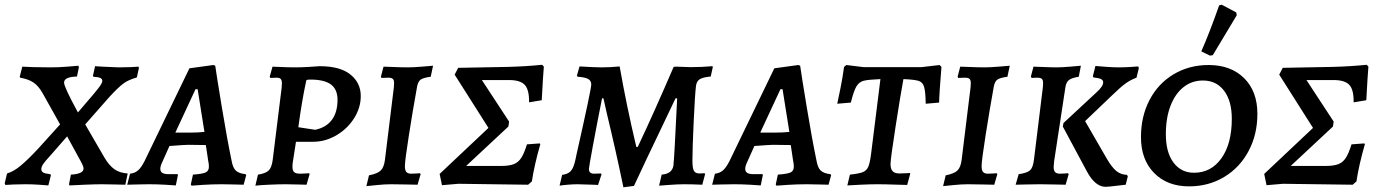

<svg xmlns="http://www.w3.org/2000/svg" viewBox="-23 -785 5902 818"><path d="M311 -505 313 -498 305 -459Q276 -458 263 -451.5Q250 -445 250 -433Q250 -414 309 -306L344 -347Q379 -387 396 -409Q413 -431 413 -440Q413 -449 404 -453Q395 -457 375 -458L373 -462L382 -503L413 -501Q479 -498 482 -498Q510 -498 534.5 -499Q559 -500 567 -501L569 -496L560 -455Q524 -445 502.5 -429Q481 -413 444 -373L340 -255L423 -112Q442 -80 464.5 -64Q487 -48 521 -46L511 2Q500 2 470 1Q440 0 410 0Q384 0 336 2Q288 4 273 5L271 0L279 -41Q333 -44 333 -67Q333 -74 328 -84Q323 -94 322 -96L263 -204L193 -124Q169 -98 161 -86Q153 -74 153 -64Q153 -54 162 -49.5Q171 -45 191 -43L194 -39L183 5Q172 4 143 2Q114 0 87 0Q60 0 34.5 1Q9 2 0 3L-3 -4L7 -46Q35 -54 65.5 -79.5Q96 -105 139 -151L233 -255L158 -389Q141 -419 119.5 -433.5Q98 -448 63 -454L61 -458L72 -501Q84 -500 118.5 -499Q153 -498 193 -498Q227 -498 263.5 -501Q300 -504 311 -505Z M1023 -43 1026 -39 1015 2Q1005 2 977.5 1Q950 0 922 0Q882 0 843 2.5Q804 5 793 6L790 1L799 -41Q840 -44 853.5 -50.5Q867 -57 867 -75Q867 -87 864 -100L854 -167L779 -168Q764 -168 699 -163L669 -96Q660 -78 660 -66Q660 -54 668.5 -48.5Q677 -43 696 -43H734L735 -39L726 5Q716 4 680.5 2Q645 0 612 0Q580 0 554 1Q528 2 519 2L531 -45Q551 -47 565 -59Q579 -71 593 -99L784 -494L886 -508L894 -505Q900 -462 922.5 -326Q945 -190 964 -99Q969 -70 982 -58Q995 -46 1023 -43ZM784 -220Q821 -220 848 -223L819 -405H810L724 -220Z M1163 -500Q1205 -498 1233 -498Q1261 -498 1293.5 -500Q1326 -502 1339 -503Q1426 -503 1470 -467.5Q1514 -432 1514 -376Q1514 -326 1485.5 -281Q1457 -236 1410 -208.5Q1363 -181 1311 -181H1238L1224 -91Q1223 -85 1223 -74Q1223 -58 1230.5 -51.5Q1238 -45 1256 -45Q1268 -45 1279 -46Q1290 -47 1294 -47L1296 -43L1283 2Q1273 2 1245.5 1Q1218 0 1193 0Q1164 0 1121.5 2Q1079 4 1065 6L1076 -41Q1109 -46 1122 -59Q1135 -72 1139 -105L1177 -412Q1178 -419 1178 -430Q1178 -443 1173 -448.5Q1168 -454 1156 -454L1129 -453L1126 -458L1138 -501Q1151 -501 1163 -500ZM1415 -360Q1415 -404 1387 -425Q1359 -446 1299 -446Q1286 -446 1283.5 -444Q1281 -442 1280 -433Q1263 -354 1248 -243L1320 -232Q1367 -242 1391 -274.5Q1415 -307 1415 -360Z M1702 -77Q1702 -59 1708.5 -52Q1715 -45 1729 -45Q1743 -45 1753 -46Q1763 -47 1766 -47L1769 -43L1756 2Q1744 2 1710 1Q1676 0 1643 0Q1616 0 1582 3.5Q1548 7 1538 8L1549 -38Q1585 -45 1599 -58.5Q1613 -72 1617 -104L1655 -413Q1656 -420 1656 -431Q1656 -444 1650.5 -449Q1645 -454 1631 -454L1602 -453Q1600 -457 1600 -459L1611 -501Q1627 -501 1641 -500Q1685 -498 1715 -498Q1738 -498 1774 -501Q1810 -504 1822 -505L1812 -458Q1781 -454 1769.5 -446Q1758 -438 1754 -416Q1736 -317 1719 -208.5Q1702 -100 1702 -77Z M2243 -12 2227 2 1930 -2 1860 4 1850 -44 2058 -240 1914 -467 1929 -496 2142 -500Q2218 -502 2287 -509L2294 -501Q2291 -469 2285 -358L2231 -349Q2232 -402 2213 -423Q2194 -444 2145 -444H2030L2146 -267L2143 -246L1963 -78H2111Q2146 -78 2165.5 -85.5Q2185 -93 2197.5 -112Q2210 -131 2222 -170L2276 -174L2279 -171Q2253 -80 2243 -12Z M2563 -299 2548 -366H2542Q2520 -256 2503 -164Q2486 -72 2486 -65Q2486 -45 2508 -45L2537 -46Q2537 -45 2540 -43L2525 3L2505 2L2437 0Q2419 0 2395.5 2Q2372 4 2361 6L2372 -40Q2396 -43 2408 -55.5Q2420 -68 2427 -98Q2428 -102 2429.5 -109Q2431 -116 2433 -126Q2496 -405 2496 -425Q2496 -441 2483 -448.5Q2470 -456 2438 -458L2435 -463L2446 -502Q2510 -498 2542 -498Q2577 -498 2617 -502Q2646 -336 2688 -159H2694Q2760 -298 2847 -500Q2851 -501 2861 -501Q2878 -501 2888 -500L2920 -499Q2967 -499 3012 -503Q3014 -501 3014 -500L3005 -459Q2971 -456 2957.5 -447Q2944 -438 2942 -417Q2938 -386 2932.5 -269.5Q2927 -153 2927 -100Q2927 -68 2933.5 -57Q2940 -46 2957 -46L2979 -47L2981 -43L2969 2Q2929 0 2891 0Q2863 0 2825.5 3Q2788 6 2785 6L2796 -41Q2819 -43 2831 -52.5Q2843 -62 2846 -79Q2850 -114 2862 -366H2855L2794 -238Q2730 -105 2678 7L2633 13Q2600 -146 2563 -299Z M3515 -43 3518 -39 3507 2Q3497 2 3469.5 1Q3442 0 3414 0Q3374 0 3335 2.5Q3296 5 3285 6L3282 1L3291 -41Q3332 -44 3345.5 -50.5Q3359 -57 3359 -75Q3359 -87 3356 -100L3346 -167L3271 -168Q3256 -168 3191 -163L3161 -96Q3152 -78 3152 -66Q3152 -54 3160.5 -48.5Q3169 -43 3188 -43H3226L3227 -39L3218 5Q3208 4 3172.5 2Q3137 0 3104 0Q3072 0 3046 1Q3020 2 3011 2L3023 -45Q3043 -47 3057 -59Q3071 -71 3085 -99L3276 -494L3378 -508L3386 -505Q3392 -462 3414.5 -326Q3437 -190 3456 -99Q3461 -70 3474 -58Q3487 -46 3515 -43ZM3276 -220Q3313 -220 3340 -223L3311 -405H3302L3216 -220Z M3602 -348 3544 -343Q3547 -357 3557 -405.5Q3567 -454 3573 -500L3583 -508L3656 -499H3903L3980 -508L3988 -500Q3984 -454 3981 -407.5Q3978 -361 3978 -348L3921 -343Q3920 -395 3914 -415Q3908 -435 3890.5 -440.5Q3873 -446 3826 -448Q3815 -390 3793 -249Q3771 -108 3771 -86Q3771 -65 3780 -55.5Q3789 -46 3809 -46Q3827 -46 3838.5 -47Q3850 -48 3853 -48L3855 -45L3842 3Q3827 3 3788.5 1.5Q3750 0 3712 0Q3685 0 3642.5 2Q3600 4 3587 5L3598 -41Q3636 -45 3652.5 -51.5Q3669 -58 3676 -74Q3683 -90 3688 -128L3728 -448Q3677 -446 3657 -441Q3637 -436 3625.5 -416.5Q3614 -397 3602 -348Z M4159 -77Q4159 -59 4165.5 -52Q4172 -45 4186 -45Q4200 -45 4210 -46Q4220 -47 4223 -47L4226 -43L4213 2Q4201 2 4167 1Q4133 0 4100 0Q4073 0 4039 3.5Q4005 7 3995 8L4006 -38Q4042 -45 4056 -58.5Q4070 -72 4074 -104L4112 -413Q4113 -420 4113 -431Q4113 -444 4107.5 -449Q4102 -454 4088 -454L4059 -453Q4057 -457 4057 -459L4068 -501Q4084 -501 4098 -500Q4142 -498 4172 -498Q4195 -498 4231 -501Q4267 -504 4279 -505L4269 -458Q4238 -454 4226.5 -446Q4215 -438 4211 -416Q4193 -317 4176 -208.5Q4159 -100 4159 -77Z M4421 -431Q4421 -444 4415.5 -449Q4410 -454 4396 -454L4372 -453L4369 -459L4380 -501Q4392 -501 4423 -499.5Q4454 -498 4480 -498Q4501 -498 4536 -501Q4571 -504 4582 -505L4573 -458Q4542 -453 4530.5 -443.5Q4519 -434 4516 -413L4468 -98Q4466 -80 4466 -74Q4466 -58 4472.5 -51.5Q4479 -45 4494 -45Q4506 -45 4515 -46Q4524 -47 4527 -47L4530 -43L4517 2Q4505 2 4472.5 1Q4440 0 4408 0Q4374 0 4344 1Q4314 2 4304 2L4317 -43Q4353 -48 4365.5 -59.5Q4378 -71 4382 -104L4420 -413Q4421 -420 4421 -431ZM4648 -391Q4677 -417 4677 -434Q4677 -444 4667 -448.5Q4657 -453 4636 -455L4633 -460L4644 -504Q4654 -503 4687 -500.5Q4720 -498 4739 -498Q4765 -498 4791 -499.5Q4817 -501 4826 -502L4829 -495L4819 -454Q4794 -445 4772.5 -429.5Q4751 -414 4714 -378L4600 -269L4693 -108Q4714 -72 4733 -56.5Q4752 -41 4778 -40L4782 -34L4773 2Q4761 3 4733.5 6.5Q4706 10 4688 11Q4643 11 4608 -54L4505 -246L4508 -261Z M4838 -201Q4838 -289 4874.5 -359Q4911 -429 4977 -468.5Q5043 -508 5126 -508Q5221 -508 5277.5 -452Q5334 -396 5334 -300Q5334 -212 5296.5 -141.5Q5259 -71 5192.5 -31Q5126 9 5043 9Q4950 9 4894 -48Q4838 -105 4838 -201ZM5225 -279Q5225 -355 5192 -398.5Q5159 -442 5102 -442Q5055 -442 5019.5 -414Q4984 -386 4964 -334.5Q4944 -283 4944 -213Q4944 -136 4976.5 -92.5Q5009 -49 5064 -49Q5137 -49 5181 -111Q5225 -173 5225 -279ZM5144 -550 5132 -548 5095 -566Q5130 -645 5171 -762L5182 -765L5244 -732L5246 -720Z M5756 -12 5740 2 5443 -2 5373 4 5363 -44 5571 -240 5427 -467 5442 -496 5655 -500Q5731 -502 5800 -509L5807 -501Q5804 -469 5798 -358L5744 -349Q5745 -402 5726 -423Q5707 -444 5658 -444H5543L5659 -267L5656 -246L5476 -78H5624Q5659 -78 5678.5 -85.5Q5698 -93 5710.5 -112Q5723 -131 5735 -170L5789 -174L5792 -171Q5766 -80 5756 -12Z"/></svg>

Font: Alegreya SC Medium
Style: Italic
Weight: 500
Italic angle: -7°
Designer: Juan Pablo del Peral
Foundry: Huerta Tipografica
Version: Version 2.007; ttfautohint (v1.6)